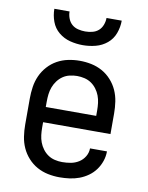

<svg xmlns="http://www.w3.org/2000/svg" viewBox="-84 -801 669 870"><g transform="rotate(10 250.0 -366.0)"><path d="M250 8Q223 8 196.5 2.5Q170 -3 146.5 -16Q123 -29 104.5 -49.5Q86 -70 75 -94.5Q64 -119 60 -146Q56 -173 56 -200V-320Q56 -347 60 -374Q64 -401 75 -425.5Q86 -450 104.5 -470.5Q123 -491 146.5 -504Q170 -517 196.5 -522.5Q223 -528 250 -528Q277 -528 303.5 -522.5Q330 -517 353.5 -504Q377 -491 395.5 -470.5Q414 -450 425 -425.5Q436 -401 440 -374Q444 -347 444 -320V-225H134V-200Q134 -183 136 -166Q138 -149 144 -133Q150 -117 160.5 -103Q171 -89 185 -79.5Q199 -70 216 -66Q233 -62 250 -62Q270 -62 289.5 -65.5Q309 -69 326 -79.5Q343 -90 353.5 -107.5Q364 -125 364 -145H442Q442 -122 434.5 -100Q427 -78 413.5 -59.5Q400 -41 381 -27.5Q362 -14 340.5 -6Q319 2 296 5Q273 8 250 8ZM366 -295V-320Q366 -337 364 -354Q362 -371 356 -387Q350 -403 339.5 -417Q329 -431 315 -440.5Q301 -450 284 -454Q267 -458 250 -458Q233 -458 216 -454Q199 -450 185 -440.5Q171 -431 160.5 -417Q150 -403 144 -387Q138 -371 136 -354Q134 -337 134 -320V-295ZM250 -600Q220 -600 191 -607.5Q162 -615 139 -634Q116 -653 105.5 -681.5Q95 -710 95 -740H165Q165 -724 171 -708Q177 -692 189 -681.5Q201 -671 217.5 -667Q234 -663 250 -663Q266 -663 282.5 -667Q299 -671 311 -681.5Q323 -692 329 -708Q335 -724 335 -740H405Q405 -710 394.5 -681.5Q384 -653 361 -634Q338 -615 309 -607.5Q280 -600 250 -600Z"/></g></svg>

Font: Iosevka Custom
Style: Regular
Weight: 400
Monospace: yes
Designer: Belleve Invis
Foundry: Belleve Invis
Version: Version 32.5.0; ttfautohint (v1.8.4)